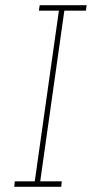

<svg xmlns="http://www.w3.org/2000/svg" viewBox="-20 -720 354 740"><path d="M37 -21 35 0H216L218 -21H135L228 -679H311L314 -700H133L130 -679H207L114 -21Z"/></svg>

Font: Josefin Slab Thin ExtraLight
Style: Italic
Weight: 250
Italic angle: -12°
Version: Version 2.000